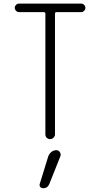

<svg xmlns="http://www.w3.org/2000/svg" viewBox="-20 -750 540 1035"><path d="M240.2 92.8Q245.1 79.1 256.8 69.3Q268.6 59.6 284.2 59.6Q295.9 59.6 302.7 70.3Q309.6 81.1 305.7 91.8L246.1 241.2Q236.3 265.6 211.9 264.6Q202.1 264.6 196.8 257.3Q191.4 250 194.3 241.2ZM82 -684.6Q73.2 -684.6 66.4 -691.9Q59.6 -699.2 59.6 -708Q59.6 -716.8 66.4 -723.6Q73.2 -730.5 82 -730.5H418Q426.8 -730.5 433.6 -723.6Q440.4 -716.8 440.4 -708Q440.4 -699.2 433.6 -691.9Q426.8 -684.6 418 -684.6H284.2Q276.4 -684.6 276.4 -675.8V-25.4Q276.4 -15.6 268.6 -7.8Q260.7 0 250 0Q240.2 0 232.4 -6.8Q224.6 -13.7 224.6 -25.4V-675.8Q224.6 -684.6 215.8 -684.6Z"/></svg>

Font: Rounded Mgen+ 1m light
Style: Regular
Weight: 200
Designer: [Source Han Sans]
Ryoko NISHIZUKA  (kana & ideographs); Paul D. Hunt (Latin, Greek & Cyrillic); Wenlong ZHANG  (bopomofo
Version: Version 1.059.20150602